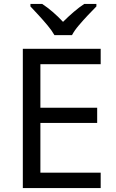

<svg xmlns="http://www.w3.org/2000/svg" viewBox="-20 -964 596 984"><path d="M496 0H97V-714H496V-635H187V-412H478V-334H187V-79H496ZM259 -784Q246 -807 224 -833.5Q202 -860 178 -886Q154 -912 136 -931V-944H196Q222 -927 250 -903Q278 -879 303 -852Q330 -879 358 -903Q386 -927 412 -944H474V-931Q455 -912 430.5 -886Q406 -860 383.5 -833.5Q361 -807 349 -784Z"/></svg>

Font: Noto Sans Tamil
Style: Regular
Weight: 400
Designer: Jelle Bosma - Monotype Design Team
Foundry: Monotype Imaging Inc.
Version: Version 2.003